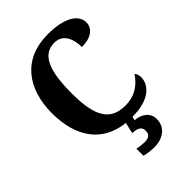

<svg xmlns="http://www.w3.org/2000/svg" viewBox="-275 -837 1191 1191"><g transform="rotate(-45 320.0 -242.0)"><path d="M351 240C430 240 486 197 486 126C486 73 444 39 383 34L389 10C554 10 601 -70 601 -126C601 -141 595 -161 586 -169C554 -123 503 -70 407 -70C274 -70 225 -159 225 -358C225 -549 261 -658 371 -658C448 -658 473 -585 473 -518C558 -518 601 -556 601 -607C601 -672 527 -724 380 -724C163 -724 51 -575 51 -358C51 -153 145 -12 333 8L316 80C357 83 386 91 386 130C386 164 365 175 330 175C313 175 288 172 266 167V229C288 236 331 240 351 240Z"/></g></svg>

Font: Noto Serif Armenian SemiCondensed
Style: Bold
Weight: 700
Width: 4
Designer: Monotype Design Team
Foundry: Monotype Imaging Inc.
Version: Version 2.008